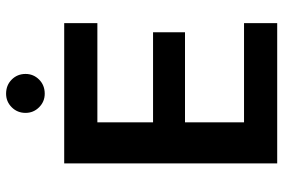

<svg xmlns="http://www.w3.org/2000/svg" viewBox="-170 -761 931 631"><g transform="rotate(-90 295.5 -445.5)"><path d="M74 0V-700H535V-591H209V-408H505V-303H209V-109H535V0ZM303 -764Q277 -764 258.5 -782.5Q240 -801 240 -827Q240 -854 258.5 -872.5Q277 -891 303 -891Q331 -891 349.5 -872.5Q368 -854 368 -827Q368 -801 349.5 -782.5Q331 -764 303 -764Z"/></g></svg>

Font: DM Sans 9pt
Style: Bold
Weight: 700
Designer: Colophon Foundry, Jonny Pinhorn
Foundry: Colophon Foundry
Version: Version 4.004;gftools[0.9.30]